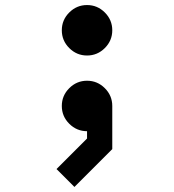

<svg xmlns="http://www.w3.org/2000/svg" viewBox="-20 -520 690 761"><path d="M225 -400Q225 -441 254.5 -470.5Q284 -500 325 -500Q366 -500 395.5 -470.5Q425 -441 425 -400Q425 -359 395.5 -329.5Q366 -300 325 -300Q284 -300 254.5 -329.5Q225 -359 225 -400ZM325 29V0Q284 0 254.5 -29.5Q225 -59 225 -100Q225 -141 254.5 -170.5Q284 -200 325 -200Q366 -200 395.5 -170.5Q425 -141 425 -100V71L275 221L204 150Z"/></svg>

Font: Monoikos Medium
Style: Regular
Weight: 500
Designer: Brian Krent
Version: Version 0.088